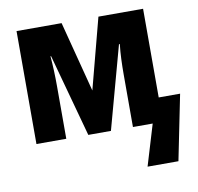

<svg xmlns="http://www.w3.org/2000/svg" viewBox="-82 -634 947 919"><g transform="rotate(-10 391.5 -175.0)"><path d="M776 -118H672V-549H455L365 -206L276 -549H57V0H202V-254Q202 -333 196 -402H199L309 0H419L529 -402H533Q529 -367 527.5 -330Q526 -293 526 -256V0H622L562 199H712Z"/></g></svg>

Font: Noto Sans Display SemiCondensed Extra
Style: Regular
Weight: 800
Width: 4
Designer: Monotype Design Team
Foundry: Monotype Imaging Inc.
Version: Version 1.900